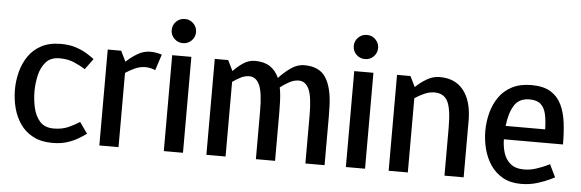

<svg xmlns="http://www.w3.org/2000/svg" viewBox="-47 -841 3019 997"><g transform="rotate(5 1463.0 -342.5)"><path d="M250 8Q191 8 149.5 -14Q108 -36 82.5 -73Q57 -110 45 -156Q33 -202 33 -250Q33 -298 45 -344Q57 -390 82.5 -427Q108 -464 149.5 -486Q191 -508 251 -508Q295 -508 328.5 -497Q362 -486 386.5 -471Q411 -456 426 -444L385 -388Q362 -403 328 -418Q294 -433 251 -433Q204 -433 179 -404.5Q154 -376 144.5 -334Q135 -292 135 -250Q135 -208 144.5 -165.5Q154 -123 179 -95Q204 -67 251 -67Q295 -67 329 -82.5Q363 -98 385 -113L426 -55Q411 -44 386.5 -29Q362 -14 328.5 -3Q295 8 251 8Z M750 -415Q724 -426 697 -426Q671 -426 644 -414Q617 -402 595 -387V0H495V-500H565L592 -445Q618 -470 650 -489Q682 -508 717 -508H718Q734 -508 749.5 -505Q765 -502 777 -498Z M881 -567Q854 -567 835.5 -585.5Q817 -604 817 -630Q817 -656 835.5 -674.5Q854 -693 881 -693Q907 -693 925.5 -674.5Q944 -656 944 -630Q944 -604 925.5 -585.5Q907 -567 881 -567ZM831 0V-500H931V0Z M1669 -250V0H1569V-250Q1569 -348 1551 -387Q1533 -426 1497 -426Q1473 -426 1447.5 -412Q1422 -398 1402 -382Q1409 -347 1410 -302L1411 -250V0H1311V-250Q1311 -348 1293 -387Q1275 -426 1239 -426Q1217 -426 1194.5 -414.5Q1172 -403 1153 -389V0H1053V-500H1123L1150 -445Q1173 -470 1201.5 -489Q1230 -508 1262 -508H1263Q1310 -508 1340.5 -488Q1371 -468 1388 -430Q1413 -458 1447.5 -483Q1482 -508 1520 -508Q1599 -508 1632.5 -454.5Q1666 -401 1668 -302Z M1830 -567Q1803 -567 1784.5 -585.5Q1766 -604 1766 -630Q1766 -656 1784.5 -674.5Q1803 -693 1830 -693Q1856 -693 1874.5 -674.5Q1893 -656 1893 -630Q1893 -604 1874.5 -585.5Q1856 -567 1830 -567ZM1780 0V-500H1880V0Z M2394 0H2294V-250Q2294 -348 2274 -387Q2254 -426 2205 -426Q2179 -426 2152 -414Q2125 -402 2103 -387V0H2003V-500H2073L2100 -445Q2126 -470 2158 -489Q2190 -508 2225 -508H2226Q2305 -508 2348.5 -454.5Q2392 -401 2394 -302V-250Z M2693 8Q2638 8 2598.5 -14Q2559 -36 2534 -73Q2509 -110 2497 -156Q2485 -202 2485 -250Q2485 -298 2497 -344Q2509 -390 2534.5 -427Q2560 -464 2602 -486Q2644 -508 2703 -508Q2766 -508 2803.5 -485Q2841 -462 2860.5 -421.5Q2880 -381 2886.5 -328Q2893 -275 2893 -215H2585Q2585 -180 2595 -146Q2605 -112 2631 -90Q2657 -68 2703 -68Q2734 -68 2764.5 -78Q2795 -88 2815 -97.5Q2835 -107 2835 -107L2867 -41Q2867 -41 2842.5 -29Q2818 -17 2778.5 -4.5Q2739 8 2693 8ZM2700 -433Q2645 -433 2620 -392Q2595 -351 2588 -285H2794Q2793 -329 2786 -362.5Q2779 -396 2759 -414.5Q2739 -433 2700 -433Z"/></g></svg>

Font: Epunda Sans Medium
Style: Regular
Weight: 500
Designer: Simon Atzbach
Foundry: typofactur
Version: Version 2.204; ttfautohint (v1.8.4.7-5d5b)